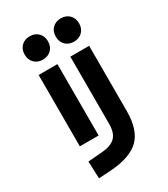

<svg xmlns="http://www.w3.org/2000/svg" viewBox="-236 -863 1058 1206"><g transform="rotate(-30 293.0 -260.5)"><path d="M114.7 234.4 109.9 109.9 215.8 101.1Q281.2 95.7 311 64.7Q340.8 33.7 340.8 -30.3V-517.6H477.1V-45.9Q477.1 92.3 412.6 155.3Q348.1 218.3 206.1 228.5ZM110.8 0V-517.6H247.1V0ZM183.1 -587.4Q145.5 -587.4 122.1 -610.8Q98.6 -634.3 98.6 -671.9Q98.6 -709.5 122.1 -732.9Q145.5 -756.3 183.1 -756.3Q220.7 -756.3 244.1 -732.9Q267.6 -709.5 267.6 -671.9Q267.6 -634.3 244.1 -610.8Q220.7 -587.4 183.1 -587.4ZM408.7 -587.4Q371.1 -587.4 347.7 -610.8Q324.2 -634.3 324.2 -671.9Q324.2 -709.5 347.7 -732.9Q371.1 -756.3 408.7 -756.3Q446.3 -756.3 469.7 -732.9Q493.2 -709.5 493.2 -671.9Q493.2 -634.3 469.7 -610.8Q446.3 -587.4 408.7 -587.4Z"/></g></svg>

Font: Cascadia Code NF
Style: Bold
Weight: 700
Monospace: yes
Designer: Aaron Bell
Foundry: Saja Typeworks
Version: Version 2404.023; ttfautohint (v1.8.4)